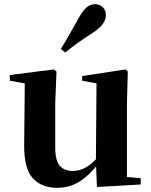

<svg xmlns="http://www.w3.org/2000/svg" viewBox="-20 -884 725 921"><path d="M254 17Q180 17 137.5 -29Q95 -75 96 -188L99 -501L130 -478L27 -497V-524L238 -551L251 -541L245 -391V-176Q245 -113 267 -88.5Q289 -64 328 -64Q370 -64 406.5 -90.5Q443 -117 471 -157L507 -103H454Q417 -51 367.5 -17Q318 17 254 17ZM445 13 440 -108V-111L443 -484L374 -497V-519L582 -551L593 -541L589 -391V-35L655 -29V1ZM272 -649Q290 -679 309.5 -712.5Q329 -746 359 -800Q378 -834 396 -849Q414 -864 437 -864Q456 -864 472 -850Q488 -836 488 -811Q488 -790 473 -769Q458 -748 424 -726Q376 -695 346.5 -673.5Q317 -652 293 -632Z"/></svg>

Font: Noto Serif KR ExtraLight ExtraBold
Style: Regular
Weight: 800
Version: Version 2.003-H1;hotconv 1.1.1;makeotfexe 2.6.0